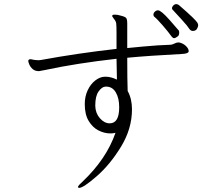

<svg xmlns="http://www.w3.org/2000/svg" viewBox="-20 -841 1040 931"><path d="M895 -593Q895 -580 857 -579Q703 -571 597 -561Q597 -453 599 -400Q620 -362 620 -311Q620 -217 567 -130Q514 -43 449 13.5Q384 70 364 70Q361 70 359 68Q358 66 358 66Q358 62 365 54.5Q372 47 380 40Q496 -70 540 -197Q527 -194 516 -194Q486 -194 457.5 -208.5Q429 -223 410 -254.5Q391 -286 391 -336Q391 -373 405 -403Q419 -433 441.5 -450.5Q464 -468 487 -469H493Q517 -469 547 -455L545 -556Q350 -534 201 -502Q177 -497 169 -496Q150 -496 138.5 -506Q127 -516 122 -528.5Q117 -541 117 -545Q117 -551 123 -553Q124 -554 127 -554Q130 -554 134.5 -553Q139 -552 143 -551Q158 -549 168 -549Q175 -549 178 -550Q357 -583 545 -604V-681Q545 -716 543.5 -727.5Q542 -739 532 -750Q530 -754 527 -757.5Q524 -761 524 -763L525 -767Q526 -770 537 -770Q551 -770 566 -765Q587 -760 592 -753.5Q597 -747 597 -726V-608Q675 -616 744 -621L807 -624Q814 -624 825 -629.5Q836 -635 843 -635H849Q868 -631 881.5 -618Q895 -605 895 -593ZM512 -243Q558 -243 558 -321Q558 -365 541.5 -393Q525 -421 495 -421H491Q474 -420 458 -397.5Q442 -375 442 -330V-327Q443 -292 464.5 -267.5Q486 -243 512 -243ZM746 -791Q761 -791 802.5 -744Q844 -697 846 -694Q849 -692 849 -683Q849 -669 841 -664Q831 -656 824 -656Q818 -656 812 -664Q798 -684 770 -716.5Q742 -749 728 -760Q724 -763 724 -770Q724 -778 731 -784.5Q738 -791 746 -791ZM835 -821Q842 -821 848 -816Q893 -777 913 -757.5Q933 -738 937 -731Q941 -724 941 -719Q941 -711 935 -701Q929 -691 915 -691Q905 -691 898 -701Q891 -713 862 -745Q833 -777 817 -794Q814 -796 814 -801Q814 -808 820.5 -814.5Q827 -821 835 -821Z"/></svg>

Font: JyunsaiKaai Light
Style: Regular
Weight: 300
Designer: Fontworks Inc.
Version: Version 0.030;April 7, 2024;FontCreator 14.0.0.2901 64-bit